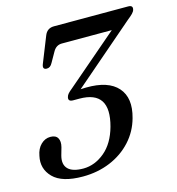

<svg xmlns="http://www.w3.org/2000/svg" viewBox="-106 -792 825 895"><g transform="rotate(-15 306.5 -344.0)"><path d="M478.5 -192Q462 -131 420 -85Q378 -39 317.5 -13.8Q257 11.5 185 11.5Q84.5 11.5 42.2 -31.5Q0 -74.5 13.5 -134.5Q19.5 -168 39.5 -187.2Q59.5 -206.5 85 -206.5Q111 -206.5 120.5 -190Q130 -173.5 123 -146.5L112.5 -109.5Q101.5 -68.5 123 -46.2Q144.5 -24 197.5 -24Q252.5 -24.5 300 -64Q347.5 -103.5 368.5 -179.5Q413 -343.5 262 -343.5H232.5Q207.5 -343.5 212.5 -364Q214.5 -373 221.5 -380.8Q228.5 -388.5 240.5 -398L491 -613H250Q222.5 -613 207.5 -586.5L180 -538Q169.5 -517.5 152 -518Q129.5 -518.5 140 -544.5L189.5 -668.5Q202 -700 235 -700H593Q617 -700 612 -680Q610 -671 601.2 -662Q592.5 -653 576 -640L279.5 -384.5Q293.5 -385.5 306 -385.5Q413 -387 458.5 -335.2Q504 -283.5 478.5 -192Z"/></g></svg>

Font: Fraunces 72pt S050
Style: Italic
Weight: 400
Italic angle: -16°
Version: Version 1.000; ttfautohint (v1.8.3)